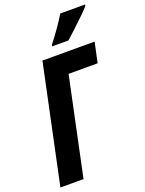

<svg xmlns="http://www.w3.org/2000/svg" viewBox="-174 -1012 828 1093"><g transform="rotate(-20 240.0 -465.5)"><path d="M325 -771Q340 -784 372.5 -814Q405 -844 437 -875Q469 -906 483 -923L484 -931H334Q291 -860 229 -781L227 -771ZM136 0 261 -592H437L463 -714H147L-4 0Z"/></g></svg>

Font: Noto Sans UI Condensed ExtraBold
Style: Italic
Weight: 800
Width: 3
Designer: Monotype Design Team
Foundry: Monotype Imaging Inc.
Version: 1.001